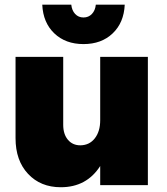

<svg xmlns="http://www.w3.org/2000/svg" viewBox="-20 -785 708 814"><path d="M159.2 -765.1H282.2Q284.7 -740.7 298.6 -725.8Q312.5 -710.9 334 -710.9Q355.5 -710.9 369.6 -725.8Q383.8 -740.7 386.2 -765.1H508.8Q505.4 -689 457.8 -643.6Q410.2 -598.1 334 -598.1Q257.8 -598.1 210.2 -643.6Q162.6 -689 159.2 -765.1ZM404.8 -543.9H606.9V0H404.8V-81.1Q347.2 8.8 237.8 8.8Q151.9 8.8 98.9 -47.9Q45.9 -104.5 45.9 -199.2V-543.9H248V-255.9Q248 -216.3 267.8 -192.6Q287.6 -168.9 320.8 -168.9Q359.4 -169.4 382.1 -198.7Q404.8 -228 404.8 -274.9Z"/></svg>

Font: Montserrat-Arabic ExtraBold
Style: Regular
Weight: 800
Designer: Mohamed Gaber
Foundry: Kief Type Foundry
Version: Version 5.008;PS 005.008;hotconv 1.0.88;makeotf.lib2.5.64775